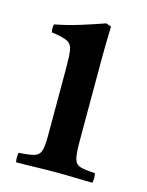

<svg xmlns="http://www.w3.org/2000/svg" viewBox="-84 -552 466 607"><g transform="rotate(15 149.0 -248.0)"><path d="M277 1Q249 1 220 0Q191 -1 156 -1Q124 -1 90.5 0Q57 1 27 1Q24 -15 27 -30Q61 -32 77 -36.5Q93 -41 98 -56Q103 -71 103 -104V-328Q103 -367 100 -386Q97 -405 82 -412.5Q67 -420 30 -425Q27 -439 30 -451Q72 -459 112 -471.5Q152 -484 189 -497L206 -491Q205 -460 204.5 -433Q204 -406 204 -382V-114Q204 -75 208.5 -58Q213 -41 228.5 -36.5Q244 -32 277 -30Q280 -15 277 1Z"/></g></svg>

Font: Tiro Bangla
Style: Regular
Weight: 400
Designer: Bangla: John Hudson & Fiona Ross. Latin: John Hudson.
Foundry: Tiro Typeworks Ltd.
Version: Version 1.60